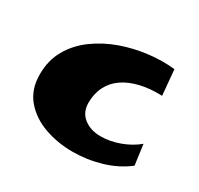

<svg xmlns="http://www.w3.org/2000/svg" viewBox="-108 -593 755 729"><g transform="rotate(30 269.5 -228.0)"><path d="M286 6Q221 6 163 -14.5Q105 -35 68.5 -78Q32 -121 32 -187Q32 -248 59 -295.5Q86 -343 132.5 -377Q179 -411 235.5 -431Q292 -451 352 -458Q412 -465 465 -459L475 -348Q423 -350 380.5 -340Q338 -330 308 -309.5Q278 -289 262 -257.5Q246 -226 246 -186Q246 -144 275.5 -121Q305 -98 349 -98Q390 -98 432 -113.5Q474 -129 505 -155L517 -66Q471 -30 410 -12Q349 6 286 6Z"/></g></svg>

Font: Marhey Light SemiBold
Style: Regular
Weight: 600
Version: Version 1.000